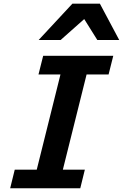

<svg xmlns="http://www.w3.org/2000/svg" viewBox="-20 -1003 655 1023"><path d="M583.5 -705.6 558.6 -606.4H441.4L314.9 -99.1H432.1L407.7 0H34.2L58.6 -99.1H175.8L302.2 -606.4H185.1L210 -705.6ZM498.5 -790 428.7 -901.4 303.2 -790H186L365.7 -983.4H512.2L615.2 -790Z"/></svg>

Font: Andika New Basic
Style: Bold Italic
Weight: 700
Italic angle: -14°
Designer: Victor Gaultney, Annie Olsen, Pablo Ugerman
Foundry: SIL International
Version: Version 5.500